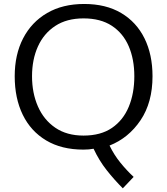

<svg xmlns="http://www.w3.org/2000/svg" viewBox="-20 -762 864 992"><path d="M614.5 211Q570.5 167 531.2 117.2Q492 67.5 463.5 6.5Q440.5 11 411 11Q298 11 218.5 -36.5Q139 -84 97.5 -169.2Q56 -254.5 56 -368Q56 -480 99.5 -564Q143 -648 223.5 -694.8Q304 -741.5 415 -741.5Q527 -741.5 606 -694.8Q685 -648 726.5 -564Q768 -480 768 -368Q768 -232.5 706.2 -140.8Q644.5 -49 546 -10Q569.5 38.5 601.8 78.2Q634 118 670.5 152ZM411.5 -61.5Q500.5 -61.5 558.5 -101.2Q616.5 -141 645.2 -210.2Q674 -279.5 674 -368Q674 -456 645 -523.2Q616 -590.5 557.8 -628.8Q499.5 -667 411.5 -667Q325 -667 265.8 -628.2Q206.5 -589.5 176 -522Q145.5 -454.5 145.5 -368Q145.5 -281.5 176 -212Q206.5 -142.5 265.8 -102Q325 -61.5 411.5 -61.5Z"/></svg>

Font: Mooli
Style: Regular
Weight: 400
Designer: Vernon Adams
Foundry: Vernon Adams
Version: Version 1.000; ttfautohint (v1.8.4.7-5d5b);gftools[0.9.33]